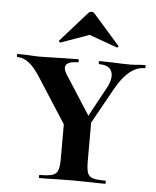

<svg xmlns="http://www.w3.org/2000/svg" viewBox="-49 -696 598 738"><g transform="rotate(5 250.0 -327.0)"><path d="M373 -415Q373 -434 360.5 -445Q348 -456 322 -456Q319 -456 319 -462Q319 -468 322 -468L370 -467Q410 -465 443 -465Q455 -465 473 -467L497 -468Q500 -468 500 -462Q500 -456 497 -456Q436 -456 386 -366L287 -188L265 -196L358 -367Q373 -394 373 -415ZM6 -456Q3 -456 3 -462Q3 -468 6 -468L43 -467L83 -465Q113 -465 177 -467L240 -468Q242 -468 242 -462Q242 -456 240 -456Q191 -456 191 -431Q191 -419 204 -400L310 -235L222 -189L96 -385Q72 -423 50.5 -439.5Q29 -456 6 -456ZM310 -237V-81Q310 -50 315 -36Q320 -22 335 -17Q350 -12 384 -12Q386 -12 386 -6Q386 0 384 0Q351 0 332 -1L257 -2L186 -1Q166 0 131 0Q128 0 128 -6Q128 -12 131 -12Q164 -12 179.5 -17Q195 -22 200.5 -36.5Q206 -51 206 -81V-228ZM275 -654Q281 -654 286 -649L388 -533Q389 -533 389 -531Q389 -529 386.5 -527Q384 -525 383 -526L275 -565L166 -526Q164 -525 161 -528.5Q158 -532 160 -533L263 -649Q268 -654 275 -654Z"/></g></svg>

Font: Cormorant SC
Style: Bold
Weight: 700
Designer: Christian Thalmann (Catharsis Fonts)
Foundry: Catharsis Fonts
Version: Version 4.000